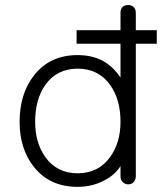

<svg xmlns="http://www.w3.org/2000/svg" viewBox="-20 -723 665 760"><path d="M517.6 -672.9Q517.6 -687.5 507.8 -696.3Q499 -703.1 487.3 -703.1Q474.6 -703.1 465.8 -696.3Q457 -687.5 457 -672.9V-603.5H283.2V-549.8H457V-416Q426.8 -460.9 384.8 -483.4Q342.8 -504.9 287.1 -504.9Q175.8 -504.9 113.3 -422.9Q57.6 -350.6 57.6 -240.2Q57.6 -134.8 113.3 -63.5Q175.8 16.6 287.1 16.6Q346.7 16.6 394.5 -9.8Q435.5 -31.2 457 -65.4V-24.4Q457 -10.7 465.8 -2Q474.6 5.9 486.3 6.8Q499 6.8 506.8 0Q516.6 -8.8 517.6 -24.4V-549.8H600.6V-603.5H517.6ZM287.1 -451.2Q370.1 -451.2 416 -386.7Q457 -329.1 457 -241.2Q457 -158.2 416 -101.6Q370.1 -37.1 287.1 -37.1Q205.1 -37.1 159.2 -101.6Q119.1 -158.2 119.1 -241.2Q119.1 -329.1 159.2 -386.7Q205.1 -451.2 287.1 -451.2Z"/></svg>

Font: Gulim
Style: Regular
Weight: 400
Version: Version 2.21